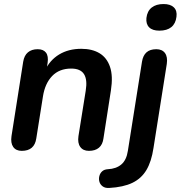

<svg xmlns="http://www.w3.org/2000/svg" viewBox="-20 -741 896 952"><path d="M88 7Q59 7 45.5 -12.5Q32 -32 37 -66L95 -435Q100 -466 118.5 -481.5Q137 -497 167 -497Q195 -497 208 -480Q221 -463 216 -429L206 -365L202 -390Q227 -443 273.5 -471Q320 -499 383 -499Q437 -499 473.5 -477Q510 -455 525.5 -409.5Q541 -364 530 -293L493 -55Q489 -24 470.5 -8.5Q452 7 421 7Q392 7 378 -12.5Q364 -32 369 -66L405 -291Q414 -346 396.5 -373.5Q379 -401 333 -401Q274 -401 238.5 -364Q203 -327 193 -263L160 -55Q151 7 88 7ZM521 191Q501 192 489 183Q477 174 473 160.5Q469 147 472.5 132.5Q476 118 486.5 108.5Q497 99 515 98Q556 96 581.5 74.5Q607 53 614 7L684 -435Q689 -466 706.5 -481.5Q724 -497 755 -497Q784 -497 798 -478Q812 -459 807 -424L741 -7Q731 60 706 102Q681 144 636.5 165.5Q592 187 521 191ZM770 -589Q736 -589 719.5 -605.5Q703 -622 706 -652Q710 -686 732 -703.5Q754 -721 791 -721Q825 -721 842 -704.5Q859 -688 855 -658Q851 -624 829.5 -606.5Q808 -589 770 -589Z"/></svg>

Font: Nunito ExtraLight
Style: Bold Italic
Weight: 700
Italic angle: -9°
Version: Version 3.602